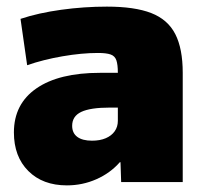

<svg xmlns="http://www.w3.org/2000/svg" viewBox="-20 -550 615 580"><path d="M182 10Q109 10 65.5 -33.5Q22 -77 22 -150Q22 -236 90 -283Q158 -330 282 -330H336Q336 -355 331.5 -368Q327 -381 314 -385.5Q301 -390 276 -390Q227 -390 169 -380Q111 -370 62 -353L42 -493Q96 -511 165 -520.5Q234 -530 303 -530Q387 -530 437 -510.5Q487 -491 509.5 -447Q532 -403 532 -330V0H346L344 -60H342Q313 -27 271 -8.5Q229 10 182 10ZM258 -125Q282 -125 299.5 -132.5Q317 -140 326.5 -153.5Q336 -167 336 -185V-225H312Q253 -225 225.5 -212Q198 -199 198 -170Q198 -148 213.5 -136.5Q229 -125 258 -125Z"/></svg>

Font: M PLUS 1 Thin Black
Style: Regular
Weight: 900
Version: Version 1.001